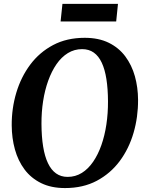

<svg xmlns="http://www.w3.org/2000/svg" viewBox="-20 -945 735 975"><path d="M310.1 10Q239.9 10 188.7 -15.2Q137.6 -40.4 104.7 -84.4Q71.8 -128.4 55.8 -186Q39.8 -243.6 39.5 -308.4Q39 -394.6 62.8 -474.2Q86.6 -553.8 133.5 -616.7Q180.5 -679.6 249.8 -716.3Q319.2 -753 410.2 -753Q481.1 -753 532.3 -727.8Q583.4 -702.6 616.3 -658.6Q649.1 -614.5 665 -557.8Q680.8 -501.1 681.1 -438Q681.6 -351 658.2 -270.5Q634.8 -190 587.9 -126.9Q540.9 -63.9 471.4 -26.9Q401.8 10 310.1 10ZM323.2 -46.7Q362.9 -46.7 395.5 -66.9Q428 -87.1 452.9 -123.5Q477.9 -159.9 494.8 -208.1Q511.8 -256.4 520.2 -313Q528.7 -369.6 528.4 -430.3Q528.1 -494.3 520.3 -543.6Q512.6 -592.9 496.7 -626.7Q480.9 -660.5 456.2 -678Q431.5 -695.5 396.8 -695.5Q357.5 -695.5 324.7 -675.4Q291.9 -655.2 267 -619.2Q242.1 -583.1 224.8 -535.1Q207.5 -487.1 198.9 -431.3Q190.3 -375.4 190.6 -315.8Q190.9 -250.8 199.1 -200.7Q207.2 -150.5 223.6 -116.3Q239.9 -82 264.7 -64.4Q289.6 -46.7 323.2 -46.7ZM297.1 -925.4H579.1L570 -835.9H287.7Z"/></svg>

Font: Merriweather 7pt Light
Style: Italic
Weight: 300
Italic angle: -7.8°
Designer: Eben Sorkin
Foundry: Eben Sorkin
Version: Version 2.200;gftools[0.9.31]